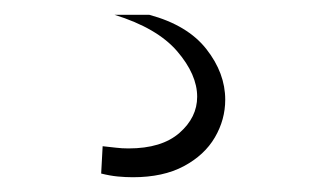

<svg xmlns="http://www.w3.org/2000/svg" viewBox="-20 -26 438 260"><path d="M160 214Q150 214 139.5 213Q129 212 117 209L119 172Q129 173 137 174Q145 175 154 175Q199 175 223 154Q247 133 247 105Q247 75 220 43.5Q193 12 135 -6H182Q234 8 259.5 40.5Q285 73 285 109Q285 136 271 160Q257 184 229 199Q201 214 160 214Z"/></svg>

Font: Yaldevi ExtraLight
Style: Regular
Weight: 200
Designer: Sol Matas, Rajitha Manaperi, Kosala Senevirathne
Foundry: Mooniak
Version: Version 1.100